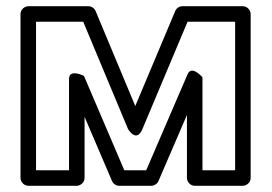

<svg xmlns="http://www.w3.org/2000/svg" viewBox="-20 -573 875 618"><path d="M438.3 -157.3 583.7 -503H736.8V-25H631.7V-324C631.7 -324 597.2 -365.1 583.7 -333.9L450.6 -25H380.1L250.2 -328.8C250.2 -328.8 202.2 -352.9 202.2 -319V-25H96V-503H247.9L392.2 -157.4C392.2 -157.4 419.1 -111.6 438.3 -157.3ZM415.4 -231.7 287.7 -537.6C284.2 -546 274.9 -553 264.6 -553H71C60.3 -553 46 -543.1 46 -528V0C46 10.7 55.9 25 71 25H227.2C237.9 25 252.2 15.1 252.2 0V-196.9L340.6 9.8C344.1 18 353.3 25 363.6 25H467C475.8 25 485.9 19.3 490 9.9L581.7 -202.9V0C581.7 10.7 591.6 25 606.7 25H761.8C772.5 25 786.8 15.1 786.8 0V-528C786.8 -538.7 776.9 -553 761.8 -553H567.1C558.1 -553 548 -547.2 544.1 -537.7Z"/></svg>

Font: Asimov
Style: WidOu
Weight: 500
Designer: Google
Version: Version 2.000980; 2014